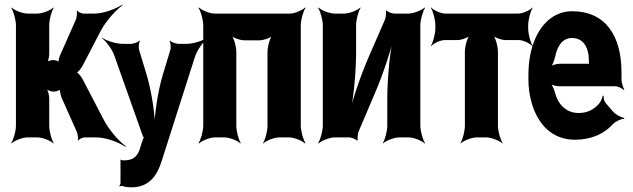

<svg xmlns="http://www.w3.org/2000/svg" viewBox="-20 -586 2700 819"><path d="M242 -171 307 -25C311 -16 315 5 312 11L315 13C317 7 333 0 341 0H390C432 0 488 21 516 41V37C489 18 444 -32 421 -78L332 -249C327 -259 311 -279 304 -279V-275C311 -275 327 -295 332 -305L410 -455C433 -498 476 -545 502 -563L501 -566C475 -548 421 -528 381 -528H336C328 -528 312 -535 310 -541L307 -539C310 -533 307 -511 304 -503L237 -352C233 -344 228 -324 230 -318L233 -320C231 -326 213 -330 207 -330C197 -330 181 -325 176 -319L179 -316C185 -322 190 -343 190 -355V-478C190 -502 200 -539 209 -552L208 -554C196 -542 161 -528 138 -528H99C76 -528 41 -542 29 -554L28 -552C37 -539 48 -502 48 -478V-50C48 -26 37 11 28 24L29 26C41 14 76 0 99 0H138C161 0 196 14 208 26L209 24C200 11 190 -26 190 -50V-167C190 -180 184 -203 177 -210L175 -208C181 -201 199 -195 209 -195C216 -195 236 -200 239 -206L236 -208C234 -202 239 -179 242 -171Z M494 100V194C494 199 491 205 489 206L491 210C493 208 498 206 501 207C512 211 526 213 541 213C617 213 650 162 669 103L811 -342C820 -372 848 -409 865 -423L863 -425C845 -412 805 -399 776 -399H742C731 -399 710 -406 705 -413L703 -411C708 -404 710 -382 706 -371L676 -272C652 -195 638 -90 638 -30H642C642 -90 628 -195 604 -272L574 -371C570 -382 572 -404 577 -411L575 -413C570 -406 549 -399 538 -399H504C475 -399 434 -412 416 -425L415 -423C432 -410 459 -376 468 -348L587 -12C588 -9 593 3 596 3V-1C593 -1 588 14 586 18L579 41C569 80 549 98 510 98C505 98 500 97 495 97C494 97 495 95 495 94L492 96C493 97 494 99 494 100Z M1263 -50V-478C1263 -502 1274 -539 1283 -552L1281 -554C1269 -542 1237 -528 1216 -528H895C874 -528 841 -542 829 -554L827 -552C836 -539 847 -502 847 -478V-50C847 -26 836 11 827 24L829 26C841 14 875 0 898 0H936C959 0 994 14 1006 26L1007 24C998 11 988 -26 988 -50V-364C988 -388 977 -428 964 -440L962 -438C972 -425 1004 -414 1023 -414H1086C1105 -414 1137 -425 1147 -438L1145 -440C1132 -428 1121 -388 1121 -364V-50C1121 -26 1111 11 1102 24L1103 26C1115 14 1150 0 1173 0H1212C1235 0 1269 14 1281 26L1283 24C1274 11 1263 -26 1263 -50Z M1622 -502 1554 -346C1517 -261 1478 -146 1464 -75L1468 -74C1486 -145 1499 -269 1499 -366V-478C1499 -502 1509 -539 1518 -552L1517 -554C1505 -542 1470 -528 1447 -528H1408C1385 -528 1351 -542 1339 -554L1337 -552C1346 -539 1357 -502 1357 -478V-50C1357 -26 1346 11 1337 24L1339 26C1351 14 1386 0 1409 0H1469C1479 0 1499 8 1503 14L1506 12C1504 6 1506 -17 1510 -26L1577 -183C1614 -268 1652 -383 1666 -453L1663 -454C1645 -384 1632 -260 1632 -163V-50C1632 -26 1622 11 1613 24L1614 26C1626 14 1661 0 1684 0H1722C1745 0 1779 14 1791 26L1793 24C1784 11 1773 -26 1773 -50V-478C1773 -502 1784 -539 1793 -552L1791 -554C1779 -542 1744 -528 1721 -528H1662C1652 -528 1632 -536 1628 -542L1626 -540C1628 -533 1626 -511 1622 -502Z M2233 -465V-478C2233 -502 2243 -539 2252 -552L2251 -554C2240 -542 2210 -528 2190 -528H1880C1860 -528 1830 -542 1819 -554L1818 -552C1827 -539 1837 -502 1837 -478V-465C1837 -441 1827 -404 1818 -391L1819 -389C1829 -401 1858 -415 1877 -415H1930C1949 -415 1980 -426 1989 -439L1987 -441C1974 -429 1963 -389 1963 -365V-50C1963 -26 1953 11 1944 24L1945 26C1957 14 1992 0 2015 0H2053C2076 0 2111 14 2123 26L2124 24C2115 11 2104 -26 2104 -50V-365C2104 -389 2093 -429 2080 -441L2078 -439C2087 -426 2119 -415 2138 -415H2193C2212 -415 2241 -401 2251 -389L2252 -391C2243 -404 2233 -441 2233 -465Z M2421 -538C2392 -538 2367 -531 2344 -518C2278 -479 2234 -390 2234 -265V-246C2234 -211 2239 -178 2248 -147C2274 -55 2336 10 2432 10C2504 10 2558 -16 2595 -57C2606 -69 2631 -80 2642 -79L2643 -83C2631 -84 2605 -98 2594 -111L2564 -146C2557 -154 2554 -169 2555 -177L2551 -178C2550 -170 2543 -153 2537 -146C2516 -120 2487 -104 2448 -104C2396 -104 2360 -140 2347 -192C2344 -206 2334 -226 2327 -233L2326 -229C2334 -223 2353 -218 2367 -218H2604C2616 -218 2634 -209 2641 -202L2643 -204C2638 -212 2631 -234 2631 -248V-278C2631 -434 2562 -538 2421 -538ZM2492 -326V-320C2492 -317 2492 -311 2494 -310L2496 -312C2495 -314 2490 -314 2488 -314H2367C2354 -314 2334 -308 2326 -301L2328 -297C2336 -305 2344 -328 2348 -344C2357 -389 2379 -424 2420 -424C2466 -424 2492 -387 2492 -326Z"/></svg>

Font: Asimov
Style: EdgeExtreme
Weight: 500
Designer: Google
Version: Version 2.000980: 2014